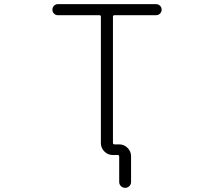

<svg xmlns="http://www.w3.org/2000/svg" viewBox="-20 -774 1040 932"><path d="M558.6 -73.2Q582 -73.2 599.1 -56.2Q616.2 -39.1 616.2 -15.6V109.4Q616.2 121.1 607.9 129.4Q599.6 137.7 587.4 137.7Q575.2 137.7 566.9 129.4Q558.6 121.1 558.6 109.4V-13.7Q558.6 -21.5 551.8 -21.5H527.3Q503.9 -21.5 486.8 -38.6Q469.7 -55.7 469.7 -79.1V-693.4Q469.7 -700.2 461.9 -700.2H260.7Q250 -700.2 242.2 -708Q234.4 -715.8 234.4 -727.1Q234.4 -738.3 242.2 -746.1Q250 -753.9 260.7 -753.9H737.3Q749 -753.9 756.8 -746.1Q764.6 -738.3 764.6 -727.1Q764.6 -715.8 756.8 -708Q749 -700.2 737.3 -700.2H536.1Q528.3 -700.2 528.3 -693.4V-80.1Q528.3 -73.2 536.1 -73.2Z"/></svg>

Font: Rounded Mgen+ 1mn light
Style: Regular
Weight: 200
Designer: [Source Han Sans]
Ryoko NISHIZUKA  (kana & ideographs); Paul D. Hunt (Latin, Greek & Cyrillic); Wenlong ZHANG  (bopomofo
Version: Version 1.059.20150602